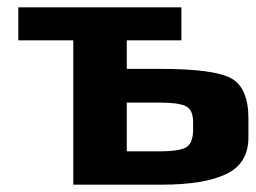

<svg xmlns="http://www.w3.org/2000/svg" viewBox="-20 -504 698 524"><path d="M658 -180C658 -236 642.5 -272.7 611.5 -290C580.5 -307.3 516 -316 418 -316H326V-394H475V-484H30V-394H180V0H421C498.3 0 557.2 -9.7 597.5 -29C637.8 -48.3 658 -81.7 658 -129ZM507 -150C507 -127.3 501.5 -111.8 490.5 -103.5C479.5 -95.2 454 -91 414 -91H326V-224H416C450.7 -224 474.5 -220.7 487.5 -214C500.5 -207.3 507 -193 507 -171Z"/></svg>

Font: Play
Style: Bold
Weight: 700
Designer: Jonas Hecksher
Foundry: Jonas Hecksher, Playtypeª, e-types AS
Version: Version 1.002